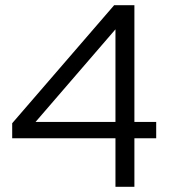

<svg xmlns="http://www.w3.org/2000/svg" viewBox="-20 -720 659 740"><path d="M498 -700V-250H582V-187H498V0H425V-187H27V-245L420 -700ZM117 -250H425V-607Z"/></svg>

Font: Red Hat Display
Style: Regular
Weight: 400
Designer: Pentagram / MCKL
Foundry: Pentagram / MCKL
Version: Version 1.003; Red Hat Display